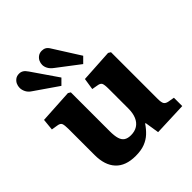

<svg xmlns="http://www.w3.org/2000/svg" viewBox="-217 -948 1109 1109"><g transform="rotate(-45 337.5 -393.0)"><path d="M255 14Q174 14 132.5 -30.5Q91 -75 91 -158V-370Q91 -402 86 -415Q81 -428 58 -431L21 -437L28 -508L235 -520L250 -511V-194Q250 -155 257 -132.5Q264 -110 279.5 -100Q295 -90 321 -90Q352 -90 374 -104Q396 -118 407.5 -145Q419 -172 419 -210V-371Q419 -406 413 -417Q407 -428 385 -431L351 -437L362 -508L563 -520L578 -511V-129Q578 -101 584.5 -90Q591 -79 609 -75L649 -68V0L444 8L430 -80H426Q407 -52 384.5 -31Q362 -10 331 2Q300 14 255 14ZM238 -576 96 -674Q77 -686 68 -703.5Q59 -721 59 -738Q59 -753 65 -766.5Q71 -780 83.5 -789.5Q96 -799 115 -799Q129 -799 140.5 -792Q152 -785 164 -767L272 -610ZM416 -576 281 -679Q262 -693 253.5 -709Q245 -725 245 -740Q245 -754 251 -767.5Q257 -781 270 -790.5Q283 -800 301 -800Q316 -800 327.5 -793.5Q339 -787 350 -768L450 -610Z"/></g></svg>

Font: Literata 18pt
Style: Bold
Weight: 700
Designer: Latin by Veronika Burian and Jose Scaglione. Greek by Irene Vlachou. Cyrillic by Vera Evstafieva.
Foundry: TypeTogether
Version: Version 3.103;gftools[0.9.29]